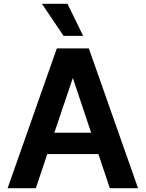

<svg xmlns="http://www.w3.org/2000/svg" viewBox="-20 -984 764 1007"><path d="M278 -730H446L704 3H556L496 -176H228L168 3H20ZM362 -575 265 -288H458ZM334 -964 416 -796H313L200 -964Z"/></svg>

Font: Sinter Bold
Style: Regular
Weight: 700
Foundry: Adobe & rsms
Version: Version 1.000